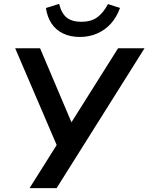

<svg xmlns="http://www.w3.org/2000/svg" viewBox="-20 -967 763 987"><path d="M132 0 283 -240 281 -199 58 -719H186L353 -325H339L587 -719H723L271 0ZM391 -777Q341 -777 304 -795Q267 -813 245 -846Q223 -879 216 -926L284 -947Q296 -898 323 -876.5Q350 -855 398 -855Q447 -855 478.5 -877Q510 -899 535 -946L597 -926Q579 -877 548.5 -844Q518 -811 477.5 -794Q437 -777 391 -777Z"/></svg>

Font: Nunitoga
Style: Bold Italic
Weight: 700
Italic angle: -9°
Designer: Vernon Adams
Foundry: Vernon Adams
Version: Version 1.0